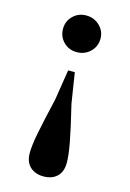

<svg xmlns="http://www.w3.org/2000/svg" viewBox="-118 -616 605 891"><g transform="rotate(15 184.0 -170.5)"><path d="M183 -557Q221 -557 247.5 -531.5Q274 -506 274 -470Q274 -432 247.5 -406.5Q221 -381 183 -381Q145 -381 119.5 -406.5Q94 -432 94 -470Q94 -506 119.5 -531.5Q145 -557 183 -557ZM183 216Q143 216 118.5 193Q94 170 94 127Q94 91 106 29.5Q118 -32 144 -143L167 -289H199L222 -143Q249 -32 260.5 29.5Q272 91 272 127Q272 170 248 193Q224 216 183 216Z"/></g></svg>

Font: Noto Serif JP ExtraBold
Style: Regular
Weight: 800
Designer: Ryoko NISHIZUKA 西塚涼子 (kana & ideographs); Frank Grießhammer (Latin, Greek & Cyrillic); Wenlong ZHANG 张文龙 (bopomofo); San
Foundry: Adobe
Version: Version 2.003-H1;hotconv 1.1.1;makeotfexe 2.6.0